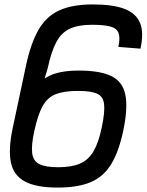

<svg xmlns="http://www.w3.org/2000/svg" viewBox="-20 -834 663 868"><path d="M240 14Q145 14 93.5 -13Q42 -40 29.5 -98.5Q17 -157 37 -253L97 -535Q119 -639 154.5 -700Q190 -761 249 -787.5Q308 -814 399 -814Q490 -814 542.5 -794Q595 -774 613 -730.5Q631 -687 615 -614L515 -622Q524 -663 516 -684.5Q508 -706 479 -714Q450 -722 396 -722Q335 -722 296.5 -704.5Q258 -687 235 -644.5Q212 -602 196 -527L182 -479Q203 -493 226 -500.5Q249 -508 276 -511.5Q303 -515 335 -515Q431 -515 482.5 -490.5Q534 -466 546.5 -406.5Q559 -347 537 -242Q517 -148 482.5 -91.5Q448 -35 390 -10.5Q332 14 240 14ZM243 -78Q304 -78 342 -94.5Q380 -111 403 -150.5Q426 -190 440 -258Q455 -329 450.5 -364Q446 -399 418 -411Q390 -423 333 -423Q272 -423 234 -409Q196 -395 173.5 -355.5Q151 -316 135 -241Q121 -177 125.5 -141.5Q130 -106 158 -92Q186 -78 243 -78Z"/></svg>

Font: Victor Mono Thin
Style: Bold Italic
Weight: 700
Italic angle: -12°
Monospace: yes
Version: Version 1.561;gftools[0.9.30]